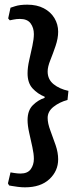

<svg xmlns="http://www.w3.org/2000/svg" viewBox="-20 -672 358 822"><path d="M87 130Q72 130 56.5 128Q41 126 30 124Q19 122 19 122L14 113L25 66Q25 66 40 68.5Q55 71 68 71Q98 71 111.5 52.5Q125 34 125 8Q125 -13 118.5 -42.5Q112 -72 105 -103.5Q98 -135 98 -158Q98 -199 120.5 -221.5Q143 -244 171 -253V-258Q141 -270 119.5 -293.5Q98 -317 98 -358Q98 -383 105 -414Q112 -445 118.5 -475Q125 -505 125 -526Q125 -553 111 -572Q97 -591 65 -591Q51 -591 36.5 -588Q22 -585 22 -585L15 -593L25 -639Q25 -639 45 -645.5Q65 -652 97 -652Q138 -652 167.5 -636.5Q197 -621 213 -594.5Q229 -568 229 -536Q229 -508 218 -475.5Q207 -443 195.5 -414.5Q184 -386 184 -366Q184 -332 209.5 -311.5Q235 -291 273 -283L269 -244Q235 -235 209.5 -215Q184 -195 184 -167Q184 -144 195.5 -113.5Q207 -83 218 -51Q229 -19 229 10Q229 60 191.5 95Q154 130 87 130Z"/></svg>

Font: Alegreya SemiBold
Style: Regular
Weight: 600
Designer: Juan Pablo del Peral
Foundry: Huerta Tipografica
Version: Version 2.009